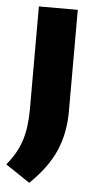

<svg xmlns="http://www.w3.org/2000/svg" viewBox="-68 -581 436 851"><g transform="rotate(5 150.0 -156.0)"><path d="M95.5 235.5 -13 163Q32.5 108.5 51.2 50.2Q70 -8 70 -88V-547H243V-94Q243 -0.5 209.8 78.2Q176.5 157 95.5 235.5Z"/></g></svg>

Font: Encode Sans Expanded Expanded
Style: Bold
Weight: 700
Width: 7
Designer: Multiple Designers
Foundry: Impallari Type
Version: Version 3.000; ttfautohint (v1.8.3) -l 8 -r 50 -G 200 -x 14 